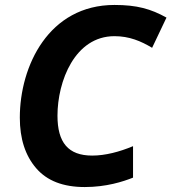

<svg xmlns="http://www.w3.org/2000/svg" viewBox="-20 -745 692 775"><path d="M322 10C409 10 477 -12 517 -28V-155C462 -132 405 -117 352 -117C255 -117 212 -170 212 -278C212 -417 282 -599 442 -599C502 -599 549 -579 594 -552L652 -674C589 -709 533 -725 442 -725C177 -725 60 -479 60 -270C60 -185 82 -117 126 -66C170 -15 235 10 322 10Z"/></svg>

Font: BC Sans
Style: Bold Italic
Weight: 700
Italic angle: -12°
Designer: Monotype Design Team
Province of B.C.
Foundry: Monotype Imaging Inc.
Version: Version 2.000;GOOG;noto-source:20170915:90ef993387c0